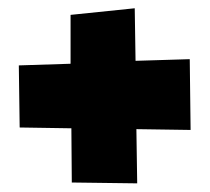

<svg xmlns="http://www.w3.org/2000/svg" viewBox="-20 -541 496 453"><path d="M149.4 -110.4 148.4 -238.3 26.4 -240.2 24.4 -386.7 146.5 -390.6V-505.9L297.9 -521.5L299.8 -397.5L427.7 -401.4L429.7 -234.4L301.8 -236.3L303.7 -108.4Z"/></svg>

Font: Luckiest Guy RUS-BEL-UKR
Style: Regular
Weight: 400
Designer: Astigmatic (AOETI)
Foundry: Astigmatic (AOETI)
Version: Version 1.00 March 11, 2019, initial release